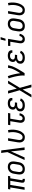

<svg xmlns="http://www.w3.org/2000/svg" viewBox="2496 -3290 1009 6040"><g transform="rotate(-90 3000.0 -269.5)"><path d="M393 8H361Q341 8 322 3Q303 -2 290 -15Q277 -28 273.5 -47.5Q270 -67 273 -87L333 -450H203L129 0H50L124 -450H61L73 -520H487L475 -450H412L352 -87Q351 -82 352 -77Q353 -72 355.5 -68.5Q358 -65 363 -63.5Q368 -62 373 -62H393Z M703 8Q674 8 646.5 2Q619 -4 596.5 -19Q574 -34 559 -56.5Q544 -79 537.5 -106Q531 -133 531 -161.5Q531 -190 536 -219L556 -339Q560 -364 568 -389Q576 -414 591 -436.5Q606 -459 626 -477.5Q646 -496 670 -507.5Q694 -519 719.5 -523.5Q745 -528 770 -528Q799 -528 826.5 -522Q854 -516 876.5 -501Q899 -486 914.5 -463.5Q930 -441 936.5 -414Q943 -387 942.5 -358.5Q942 -330 938 -301L918 -181Q914 -156 905.5 -131Q897 -106 882.5 -83.5Q868 -61 848 -42.5Q828 -24 804 -12.5Q780 -1 754 3.5Q728 8 703 8ZM704 -62Q720 -62 737 -65.5Q754 -69 769.5 -77.5Q785 -86 797.5 -99Q810 -112 819 -127.5Q828 -143 833 -159.5Q838 -176 840 -192L860 -312Q863 -330 864 -347.5Q865 -365 862.5 -381.5Q860 -398 852.5 -413Q845 -428 832.5 -438.5Q820 -449 804 -453.5Q788 -458 770 -458Q754 -458 736.5 -454.5Q719 -451 704 -442.5Q689 -434 676 -421Q663 -408 654 -392.5Q645 -377 640.5 -360.5Q636 -344 633 -328L613 -208Q610 -190 609 -172.5Q608 -155 611 -138.5Q614 -122 621.5 -107Q629 -92 641 -81.5Q653 -71 669.5 -66.5Q686 -62 704 -62Z M986 0 1235 -539 1224 -625Q1221 -652 1217 -680Q1213 -708 1207 -735H1288L1384 0H1302L1258 -429L1067 0Z M1707 8Q1678 8 1650.5 2Q1623 -4 1602 -19.5Q1581 -35 1566 -57.5Q1551 -80 1544.5 -106.5Q1538 -133 1538.5 -162Q1539 -191 1544 -219L1594 -520H1673L1621 -208Q1618 -191 1617 -173.5Q1616 -156 1618.5 -139.5Q1621 -123 1627.5 -108Q1634 -93 1646 -82.5Q1658 -72 1674 -67Q1690 -62 1708 -62Q1725 -62 1742 -69Q1759 -76 1772.5 -89Q1786 -102 1796.5 -117.5Q1807 -133 1815 -149Q1823 -165 1829.5 -182Q1836 -199 1840.5 -216Q1845 -233 1849.5 -250Q1854 -267 1857 -284Q1866 -341 1864 -398Q1862 -455 1850 -508L1925 -523Q1940 -464 1942 -400.5Q1944 -337 1933 -273Q1928 -242 1919.5 -211Q1911 -180 1898.5 -150Q1886 -120 1868 -91.5Q1850 -63 1826 -40Q1802 -17 1770 -4.5Q1738 8 1707 8Z M2290 8Q2267 8 2245.5 3Q2224 -2 2206.5 -14.5Q2189 -27 2178 -45.5Q2167 -64 2162 -85.5Q2157 -107 2158 -130Q2159 -153 2163 -175L2208 -450H2082L2094 -520H2466L2454 -450H2286L2239 -164Q2236 -146 2236.5 -128Q2237 -110 2244 -94.5Q2251 -79 2266 -70.5Q2281 -62 2299 -62Q2317 -62 2333.5 -71.5Q2350 -81 2361.5 -96Q2373 -111 2379.5 -128.5Q2386 -146 2390 -163L2459 -154Q2455 -134 2447.5 -114Q2440 -94 2429.5 -75.5Q2419 -57 2404 -40.5Q2389 -24 2370.5 -13Q2352 -2 2331.5 3Q2311 8 2290 8Z M2707 8Q2681 8 2656 5Q2631 2 2608 -6.5Q2585 -15 2565.5 -29.5Q2546 -44 2533.5 -64.5Q2521 -85 2517.5 -110.5Q2514 -136 2519 -162Q2522 -181 2530.5 -200.5Q2539 -220 2555 -234Q2571 -248 2590 -257.5Q2609 -267 2629 -273Q2613 -281 2600 -293Q2587 -305 2580 -321Q2573 -337 2571.5 -355.5Q2570 -374 2573 -393Q2576 -414 2585.5 -434Q2595 -454 2610 -470.5Q2625 -487 2645 -498.5Q2665 -510 2685.5 -516.5Q2706 -523 2727.5 -525.5Q2749 -528 2770 -528Q2792 -528 2813 -525.5Q2834 -523 2854.5 -517Q2875 -511 2892.5 -500Q2910 -489 2921.5 -472.5Q2933 -456 2937.5 -435Q2942 -414 2939 -392L2937 -385H2859L2860 -388Q2863 -406 2854.5 -421Q2846 -436 2831.5 -444.5Q2817 -453 2799.5 -455.5Q2782 -458 2764 -458Q2746 -458 2727.5 -454.5Q2709 -451 2692 -441.5Q2675 -432 2664 -415.5Q2653 -399 2650 -381Q2648 -369 2649.5 -357Q2651 -345 2658 -336Q2665 -327 2675 -321Q2685 -315 2696.5 -311.5Q2708 -308 2720 -306.5Q2732 -305 2744 -305H2800L2789 -235H2733Q2719 -235 2704.5 -234Q2690 -233 2676 -229.5Q2662 -226 2648.5 -219.5Q2635 -213 2623.5 -203.5Q2612 -194 2604.5 -180.5Q2597 -167 2595 -153Q2593 -138 2596 -123.5Q2599 -109 2607.5 -98Q2616 -87 2628.5 -80Q2641 -73 2654.5 -69Q2668 -65 2683 -63.5Q2698 -62 2713 -62Q2734 -62 2755 -66Q2776 -70 2796.5 -80Q2817 -90 2832 -107Q2847 -124 2856 -144L2925 -120Q2912 -89 2888.5 -62.5Q2865 -36 2834.5 -20Q2804 -4 2771.5 2Q2739 8 2707 8Z M2956 215 3181 -157 3078 -520H3164L3233 -245L3396 -520H3482L3257 -148L3360 215H3274L3205 -60L3042 215Z M3642 0Q3647 -33 3646 -66Q3645 -99 3641.5 -131.5Q3638 -164 3632.5 -195.5Q3627 -227 3621 -258.5Q3615 -290 3607.5 -321Q3600 -352 3591.5 -383Q3583 -414 3574 -444Q3565 -474 3554 -503L3626 -528Q3644 -481 3657.5 -433Q3671 -385 3682.5 -336Q3694 -287 3703.5 -237Q3713 -187 3718 -136Q3736 -162 3751.5 -189Q3767 -216 3782.5 -243Q3798 -270 3813 -297.5Q3828 -325 3840.5 -353Q3853 -381 3863 -410Q3873 -439 3878 -468L3887 -520H3966L3957 -468Q3950 -427 3934 -386Q3918 -345 3899 -305.5Q3880 -266 3858.5 -227.5Q3837 -189 3814 -151Q3791 -113 3768 -75Q3745 -37 3720 0Z M4207 8Q4181 8 4156 5Q4131 2 4108 -6.5Q4085 -15 4065.5 -29.5Q4046 -44 4033.5 -64.5Q4021 -85 4017.5 -110.5Q4014 -136 4019 -162Q4022 -181 4030.5 -200.5Q4039 -220 4055 -234Q4071 -248 4090 -257.5Q4109 -267 4129 -273Q4113 -281 4100 -293Q4087 -305 4080 -321Q4073 -337 4071.5 -355.5Q4070 -374 4073 -393Q4076 -414 4085.5 -434Q4095 -454 4110 -470.5Q4125 -487 4145 -498.5Q4165 -510 4185.5 -516.5Q4206 -523 4227.5 -525.5Q4249 -528 4270 -528Q4292 -528 4313 -525.5Q4334 -523 4354.5 -517Q4375 -511 4392.5 -500Q4410 -489 4421.5 -472.5Q4433 -456 4437.5 -435Q4442 -414 4439 -392L4437 -385H4359L4360 -388Q4363 -406 4354.5 -421Q4346 -436 4331.5 -444.5Q4317 -453 4299.5 -455.5Q4282 -458 4264 -458Q4246 -458 4227.5 -454.5Q4209 -451 4192 -441.5Q4175 -432 4164 -415.5Q4153 -399 4150 -381Q4148 -369 4149.5 -357Q4151 -345 4158 -336Q4165 -327 4175 -321Q4185 -315 4196.5 -311.5Q4208 -308 4220 -306.5Q4232 -305 4244 -305H4300L4289 -235H4233Q4219 -235 4204.5 -234Q4190 -233 4176 -229.5Q4162 -226 4148.5 -219.5Q4135 -213 4123.5 -203.5Q4112 -194 4104.5 -180.5Q4097 -167 4095 -153Q4093 -138 4096 -123.5Q4099 -109 4107.5 -98Q4116 -87 4128.5 -80Q4141 -73 4154.5 -69Q4168 -65 4183 -63.5Q4198 -62 4213 -62Q4234 -62 4255 -66Q4276 -70 4296.5 -80Q4317 -90 4332 -107Q4347 -124 4356 -144L4425 -120Q4412 -89 4388.5 -62.5Q4365 -36 4334.5 -20Q4304 -4 4271.5 2Q4239 8 4207 8Z M4790 8Q4767 8 4745.5 3Q4724 -2 4706.5 -14.5Q4689 -27 4678 -45.5Q4667 -64 4662 -85.5Q4657 -107 4658 -130Q4659 -153 4663 -175L4708 -450H4576L4577 -520H4798L4739 -164Q4736 -146 4736.5 -128Q4737 -110 4744 -94.5Q4751 -79 4766 -70.5Q4781 -62 4799 -62Q4817 -62 4833.5 -71.5Q4850 -81 4861.5 -96Q4873 -111 4879.5 -128.5Q4886 -146 4890 -163L4959 -154Q4955 -134 4947.5 -114Q4940 -94 4929.5 -75.5Q4919 -57 4904 -40.5Q4889 -24 4870.5 -13Q4852 -2 4831.5 3Q4811 8 4790 8ZM4739 -600 4776 -754H4854L4803 -600Z M5203 8Q5174 8 5146.5 2Q5119 -4 5096.5 -19Q5074 -34 5059 -56.5Q5044 -79 5037.5 -106Q5031 -133 5031 -161.5Q5031 -190 5036 -219L5056 -339Q5060 -364 5068 -389Q5076 -414 5091 -436.5Q5106 -459 5126 -477.5Q5146 -496 5170 -507.5Q5194 -519 5219.5 -523.5Q5245 -528 5270 -528Q5299 -528 5326.5 -522Q5354 -516 5376.5 -501Q5399 -486 5414.5 -463.5Q5430 -441 5436.5 -414Q5443 -387 5442.5 -358.5Q5442 -330 5438 -301L5418 -181Q5414 -156 5405.5 -131Q5397 -106 5382.5 -83.5Q5368 -61 5348 -42.5Q5328 -24 5304 -12.5Q5280 -1 5254 3.5Q5228 8 5203 8ZM5204 -62Q5220 -62 5237 -65.5Q5254 -69 5269.5 -77.5Q5285 -86 5297.5 -99Q5310 -112 5319 -127.5Q5328 -143 5333 -159.5Q5338 -176 5340 -192L5360 -312Q5363 -330 5364 -347.5Q5365 -365 5362.5 -381.5Q5360 -398 5352.5 -413Q5345 -428 5332.5 -438.5Q5320 -449 5304 -453.5Q5288 -458 5270 -458Q5254 -458 5236.5 -454.5Q5219 -451 5204 -442.5Q5189 -434 5176 -421Q5163 -408 5154 -392.5Q5145 -377 5140.5 -360.5Q5136 -344 5133 -328L5113 -208Q5110 -190 5109 -172.5Q5108 -155 5111 -138.5Q5114 -122 5121.5 -107Q5129 -92 5141 -81.5Q5153 -71 5169.5 -66.5Q5186 -62 5204 -62Z M5707 8Q5678 8 5650.5 2Q5623 -4 5602 -19.5Q5581 -35 5566 -57.5Q5551 -80 5544.5 -106.5Q5538 -133 5538.5 -162Q5539 -191 5544 -219L5594 -520H5673L5621 -208Q5618 -191 5617 -173.5Q5616 -156 5618.5 -139.5Q5621 -123 5627.5 -108Q5634 -93 5646 -82.5Q5658 -72 5674 -67Q5690 -62 5708 -62Q5725 -62 5742 -69Q5759 -76 5772.5 -89Q5786 -102 5796.5 -117.5Q5807 -133 5815 -149Q5823 -165 5829.5 -182Q5836 -199 5840.5 -216Q5845 -233 5849.5 -250Q5854 -267 5857 -284Q5866 -341 5864 -398Q5862 -455 5850 -508L5925 -523Q5940 -464 5942 -400.5Q5944 -337 5933 -273Q5928 -242 5919.5 -211Q5911 -180 5898.5 -150Q5886 -120 5868 -91.5Q5850 -63 5826 -40Q5802 -17 5770 -4.5Q5738 8 5707 8Z"/></g></svg>

Font: Iosevka
Style: Italic
Weight: 400
Italic angle: -9°
Monospace: yes
Designer: Belleve Invis
Foundry: Belleve Invis
Version: Version 32.5.0; ttfautohint (v1.8.4)